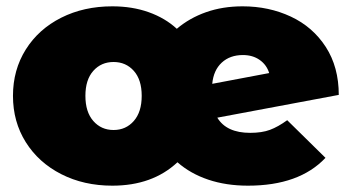

<svg xmlns="http://www.w3.org/2000/svg" viewBox="-20 -577 1112 607"><path d="M888 -197 1009 -78Q926 10 764 10Q695 10 638.5 -9Q582 -28 541 -64Q462 10 335 10Q245 10 173.5 -26.5Q102 -63 61.5 -127.5Q21 -192 21 -274Q21 -356 61.5 -420.5Q102 -485 173.5 -521Q245 -557 335 -557Q398 -557 450 -538.5Q502 -520 539 -486Q579 -520 631.5 -538.5Q684 -557 747 -557Q830 -557 899.5 -524.5Q969 -492 1010 -428.5Q1051 -365 1051 -277L667 -205Q696 -157 771 -157Q808 -157 833.5 -166.5Q859 -176 888 -197ZM651 -312 831 -346Q823 -372 801 -387.5Q779 -403 748 -403Q707 -403 681 -379Q655 -355 651 -312ZM428 -274Q428 -325 403 -353Q378 -381 339 -381Q300 -381 275 -353Q250 -325 250 -274Q250 -223 275 -194.5Q300 -166 339 -166Q378 -166 403 -194.5Q428 -223 428 -274Z"/></svg>

Font: Montserrat Alternates Black
Style: Regular
Weight: 900
Designer: Julieta Ulanovsky
Foundry: Julieta Ulanovsky
Version: Version 7.200